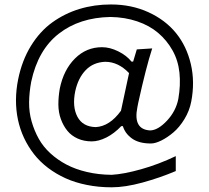

<svg xmlns="http://www.w3.org/2000/svg" viewBox="-20 -695 922 847"><path d="M472.7 131.3Q415 131.3 363 120.8Q311 110.4 269 91.3Q227.1 72.3 191.4 45.2Q155.8 18.1 129.9 -15.1Q104 -48.3 85.9 -86.9Q67.9 -125.5 59.1 -167.5Q50.3 -209.5 50.5 -254.4Q50.8 -299.3 60.1 -345.2Q77.1 -428.7 116.5 -492.7Q155.8 -556.6 210.7 -596.2Q265.6 -635.7 330.8 -655.5Q396 -675.3 469.2 -675.3Q560.1 -675.3 634.8 -641.1Q709.5 -606.9 756.3 -549.3Q803.2 -491.7 821.8 -412.6Q840.3 -333.5 823.7 -247.1Q815.9 -206.1 793.7 -169.7Q771.5 -133.3 744.6 -110.6Q717.8 -87.9 691.4 -75Q665 -62 645.5 -62Q592.8 -62 562.3 -84Q531.7 -106 522 -138.7H515.1Q483.9 -106 449.5 -88.6Q415 -71.3 384.8 -71.3Q350.6 -71.3 322.8 -83.7Q294.9 -96.2 277.1 -118.2Q259.3 -140.1 248.5 -169.7Q237.8 -199.2 237.5 -233.2Q237.3 -267.1 243.7 -304.2Q260.7 -387.2 310.8 -437Q360.8 -486.8 430.2 -486.8Q464.8 -486.8 501.7 -468.5Q538.6 -450.2 560.1 -423.3H567.4L583.5 -477.1L651.4 -481.4Q624 -397 589.8 -241.2L585.9 -221.2Q566.4 -123.5 642.6 -119.6Q677.2 -120.6 716.6 -162.6Q755.9 -204.6 766.6 -258.3Q777.3 -319.8 771.7 -374Q766.1 -428.2 741 -472.9Q715.8 -517.6 677.5 -550Q639.2 -582.5 585.2 -600.8Q531.2 -619.1 467.3 -620.1Q330.6 -617.7 239 -546.1Q147.5 -474.6 117.7 -334.5Q108.9 -287.6 108.4 -243.7Q107.9 -199.7 119.6 -158.9Q131.3 -118.2 150.9 -83Q170.4 -47.9 202.1 -18.8Q233.9 10.3 273.2 31Q312.5 51.8 363.5 63.7Q414.6 75.7 472.7 76.2Q525.9 73.2 603 51.5Q680.2 29.8 755.4 -6.3V59.6Q685.1 89.4 608.4 110.4Q531.7 131.3 472.7 131.3ZM402.3 -134.3Q463.9 -137.7 513.7 -206.5L549.3 -372.6Q501.5 -422.4 444.3 -422.4Q391.6 -420.4 358.2 -385.7Q324.7 -351.1 312 -293Q297.9 -225.1 321.3 -180.4Q344.7 -135.7 402.3 -134.3Z"/></svg>

Font: Commissioner Flair
Style: Regular
Weight: 400
Designer: Kostas Bartsokas
Foundry: Kostas Bartsokas
Version: Version 1.000